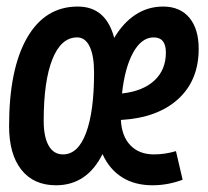

<svg xmlns="http://www.w3.org/2000/svg" viewBox="-20 -547 626 577"><path d="M442.9 -83Q475.6 -83 508.8 -92.8L528.8 -6.8Q483.9 9.8 438.5 9.8Q384.3 9.8 346.2 -14.6Q308.1 -39.1 288.1 -84Q241.2 9.8 148.4 9.8Q81.1 9.8 44.2 -36.9Q7.3 -83.5 7.3 -168Q7.3 -339.4 61.3 -433.3Q115.2 -527.3 213.9 -527.3Q298.3 -527.3 323.2 -433.1Q349.6 -478 387 -502.7Q424.3 -527.3 470.2 -527.3Q521 -527.3 549.1 -493.7Q577.1 -460 577.1 -400.4Q577.1 -305.7 515.4 -249.3Q453.6 -192.9 343.3 -186.5Q345.7 -137.7 371.8 -110.4Q397.9 -83 442.9 -83ZM169.4 -83Q214.4 -83 238.5 -147.2Q262.7 -211.4 262.7 -328.6Q262.7 -379.4 249.5 -407Q236.3 -434.6 211.9 -434.6Q163.6 -434.6 137.5 -369.1Q111.3 -303.7 111.3 -184.1Q111.3 -135.7 126.2 -109.4Q141.1 -83 169.4 -83ZM346.7 -266.1Q409.2 -272.9 443.8 -304.9Q478.5 -336.9 478.5 -389.2Q478.5 -434.6 441.9 -434.6Q405.3 -434.6 380.1 -388.9Q355 -343.3 346.7 -266.1Z"/></svg>

Font: Cascadia Mono PL
Style: Italic
Weight: 400
Italic angle: -10°
Monospace: yes
Designer: Aaron Bell
Foundry: Saja Typeworks
Version: Version 2404.023; ttfautohint (v1.8.4)